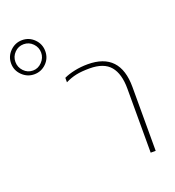

<svg xmlns="http://www.w3.org/2000/svg" viewBox="-354 -898 919 1009"><g transform="rotate(-20 105.5 -393.5)"><path d="M-213 -691Q-213 -731 -184.5 -759Q-156 -787 -117 -787Q-78 -787 -50 -759Q-22 -731 -22 -691Q-22 -651 -50 -623.5Q-78 -596 -117 -596Q-156 -596 -184.5 -624Q-213 -652 -213 -691ZM-45 -691Q-45 -721 -66 -742.5Q-87 -764 -117 -764Q-147 -764 -168 -742.5Q-189 -721 -189 -691Q-189 -661 -168 -639Q-147 -617 -117 -617Q-88 -617 -66.5 -639.5Q-45 -662 -45 -691ZM316 -358Q316 -441 280.5 -483.5Q245 -526 165 -526Q120 -526 89.5 -519.5Q59 -513 29 -498V-523Q54 -535 89.5 -542.5Q125 -550 163 -550Q344 -550 344 -357V0H316Z"/></g></svg>

Font: Prompt Thin
Style: Regular
Weight: 250
Designer: Katatrad Team
Foundry: CadsonDemak
Version: Version 1.001